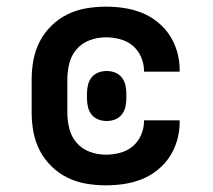

<svg xmlns="http://www.w3.org/2000/svg" viewBox="-20 -548 640 576"><path d="M297 8Q268 8 238.5 3Q209 -2 182.5 -15Q156 -28 134.5 -49Q113 -70 99.5 -96Q86 -122 80.5 -151Q75 -180 75 -210V-310Q75 -340 80.5 -369Q86 -398 99.5 -424Q113 -450 134.5 -471Q156 -492 182.5 -505Q209 -518 238.5 -523Q268 -528 297 -528Q325 -528 352 -524Q379 -520 404.5 -510Q430 -500 452 -482.5Q474 -465 489 -442Q504 -419 511.5 -392.5Q519 -366 519 -338V-333H412V-336Q412 -357 403 -377.5Q394 -398 377.5 -411.5Q361 -425 340 -430.5Q319 -436 297 -436Q273 -436 249.5 -427.5Q226 -419 210 -400.5Q194 -382 188 -358Q182 -334 182 -310V-210Q182 -186 188 -162Q194 -138 210 -119.5Q226 -101 249.5 -92.5Q273 -84 297 -84Q319 -84 340 -89.5Q361 -95 377.5 -108.5Q394 -122 403 -142.5Q412 -163 412 -184V-187H519V-182Q519 -154 511.5 -127.5Q504 -101 489 -78Q474 -55 452 -37.5Q430 -20 404.5 -10Q379 0 352 4Q325 8 297 8ZM300 -185Q287 -185 275 -189.5Q263 -194 255 -204Q247 -214 244 -226.5Q241 -239 241 -252V-268Q241 -281 244 -293.5Q247 -306 255 -316Q263 -326 275 -330.5Q287 -335 300 -335Q313 -335 325 -330.5Q337 -326 345 -316Q353 -306 356 -293.5Q359 -281 359 -268V-252Q359 -239 356 -226.5Q353 -214 345 -204Q337 -194 325 -189.5Q313 -185 300 -185Z"/></svg>

Font: Iosevka Semibold Extended
Style: Regular
Weight: 600
Width: 7
Monospace: yes
Designer: Belleve Invis
Foundry: Belleve Invis
Version: Version 32.5.0; ttfautohint (v1.8.4)